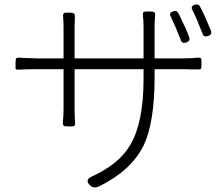

<svg xmlns="http://www.w3.org/2000/svg" viewBox="-20 -790 981 852"><path d="M380 33Q354 8 388 -7Q509 -62 558 -147Q617 -246 617 -440V-483H311V-310Q311 -280 313 -246Q314 -234 309 -231Q306 -229 293 -229Q290 -229 287 -229H285Q268 -229 264 -231Q258 -235 259 -249Q262 -275 262 -310V-483H142Q100 -483 64 -481Q53 -480 50.5 -483Q48 -486 49 -497Q49 -502 49 -505Q49 -507 49 -510Q49 -526 51 -530Q55 -535 69 -534Q73 -534 81 -533Q122 -531 142 -531H262V-673Q262 -692 260 -716Q259 -729 264 -732Q267 -734 281 -734H284Q302 -734 307 -731Q314 -727 312 -712Q312 -707 312 -695Q311 -681 311 -674V-531H464H617V-666Q617 -703 614 -722Q613 -734 618 -737Q622 -739 635 -739Q638 -739 641 -739H643Q660 -739 664 -736Q670 -733 668 -718Q666 -692 666 -666V-531H795Q834 -531 856 -534Q869 -535 872 -531Q874 -528 874 -514Q874 -511 874 -509Q874 -507 874 -504Q874 -489 872 -485Q868 -481 855 -482Q848 -482 831 -482Q808 -483 795 -483H666V-448Q666 -246 617 -144Q563 -34 420 37Q396 48 380 33ZM783 -611Q761 -668 737 -718Q729 -734 749 -740Q764 -745 770 -734Q776 -725 786 -701Q793 -687 797 -679Q800 -673 805 -661Q816 -636 820 -624Q825 -608 808 -602Q788 -595 783 -611ZM879 -640Q867 -671 856 -697Q842 -731 834 -745Q824 -763 845 -769Q861 -774 867 -762Q887 -725 916 -654Q922 -636 903 -630Q884 -624 879 -640Z"/></svg>

Font: GenSenRounded TW L
Style: Regular
Weight: 300
Version: Version 1.501;PS 1;hotconv 16.6.51;makeotf.lib2.5.65220